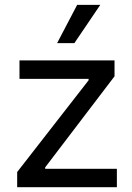

<svg xmlns="http://www.w3.org/2000/svg" viewBox="-20 -783 553 803"><path d="M51.8 -63.5 350.6 -447.3V-453.1H61.5V-530.3H459V-463.9L168.9 -83V-77.1H468.8V0H51.8ZM302.7 -762.7H399.4L291 -602.5H218.8Z"/></svg>

Font: Pretendard JP Variable
Style: Regular
Weight: 400
Designer: Base glyphs from Inter by Rasmus Andersson; Hangul glyphs from Noto Sans CJK(Source Han Sans) by Jang Soo-young and Kang
Foundry: Kil Hyung-jin
Version: Version 1.307;Glyphs 3.2 (3192)